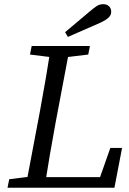

<svg xmlns="http://www.w3.org/2000/svg" viewBox="-20 -887 608 907"><path d="M15.5 0H142.2L152.3 -55.4H144.1L23.6 -40.4L15.5 0ZM100.3 0H190.1C206.1 -103 224.1 -207 243.1 -310L311.1 -669.7H221.3C205.3 -566.7 187.3 -462.7 168.3 -359.7L100.3 0ZM121.6 -629.3 243.1 -614.3H272.3L396.8 -629.3L404.9 -669.7H129.7L121.6 -629.3ZM142.2 0H520.5L556.7 -188.2H501.2L435 0L497.6 -50.2H151.3L142.2 0ZM287.5 -734.9 300.7 -712.6C350.9 -734.5 401 -756.5 451.1 -778.4C499.2 -800.4 505.3 -815.7 505.3 -832.8C505.3 -853.9 488.3 -867.2 468.9 -867.2C443.8 -867.2 433.6 -857.3 400.6 -830.2C362.6 -798.2 325.5 -767 287.5 -734.9Z"/></svg>

Font: Source Serif Variable
Style: Italic
Weight: 389
Italic angle: -12°
Designer: Frank Grießhammer
Foundry: Adobe Systems Incorporated
Version: Version 3.001;hotconv 1.0.111;makeotfexe 2.5.65597